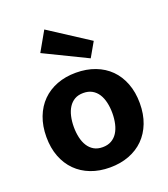

<svg xmlns="http://www.w3.org/2000/svg" viewBox="-139 -846 842 960"><g transform="rotate(-20 282.5 -366.5)"><path d="M149 -643 208 -747 421 -609 377 -532ZM531 -238Q531 -179 513 -132.5Q495 -86 462.5 -53.5Q430 -21 384 -3.5Q338 14 282 14Q226 14 180.5 -3.5Q135 -21 102.5 -53.5Q70 -86 52 -132.5Q34 -179 34 -238Q34 -296 52 -343Q70 -390 102.5 -422.5Q135 -455 180.5 -472.5Q226 -490 282 -490Q338 -490 384 -472.5Q430 -455 462.5 -422.5Q495 -390 513 -343Q531 -296 531 -238ZM236 -105Q255 -94 282 -94Q309 -94 328.5 -105Q348 -116 360.5 -135.5Q373 -155 379 -181.5Q385 -208 385 -238Q385 -268 379 -294.5Q373 -321 360.5 -340.5Q348 -360 328.5 -371Q309 -382 282 -382Q255 -382 236 -371Q217 -360 204.5 -340.5Q192 -321 186 -294.5Q180 -268 180 -238Q180 -208 186 -181.5Q192 -155 204.5 -135.5Q217 -116 236 -105Z"/></g></svg>

Font: Post Grotesk Bold
Style: Bold
Weight: 700
Version: Version 1.0